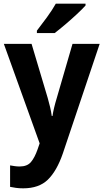

<svg xmlns="http://www.w3.org/2000/svg" viewBox="-20 -786 564 1046"><path d="M1 -547H152L240 -252Q247 -228 253 -202.5Q259 -177 262 -154H266Q269 -175 275 -200Q281 -225 289 -251L375 -547H523L322 51Q289 146 240.5 193Q192 240 106 240Q84 240 67 237.5Q50 235 35 232V115Q46 117 59.5 119Q73 121 87 121Q128 121 148.5 97Q169 73 185 27L196 -5ZM446 -756Q429 -737 399 -709Q369 -681 336 -653Q303 -625 278 -606H181V-619Q206 -651 235.5 -691.5Q265 -732 284 -766H446Z"/></svg>

Font: Noto Sans Hebrew SemiCondensed
Style: Bold
Weight: 700
Width: 4
Designer: Monotype Design Team
Foundry: Monotype Imaging Inc.
Version: Version 2.004; ttfautohint (v1.8.4.7-5d5b)